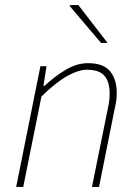

<svg xmlns="http://www.w3.org/2000/svg" viewBox="-20 -740 544 760"><path d="M44 0 140 -478H164L152 -400H156Q198 -439 241.5 -464.5Q285 -490 328 -490Q390 -490 416 -457.5Q442 -425 442 -374Q442 -356 440.5 -343.5Q439 -331 434 -310L372 0H344L406 -306Q411 -329 412.5 -342Q414 -355 414 -370Q414 -417 393 -440.5Q372 -464 324 -464Q291 -464 246 -439Q201 -414 144 -358L72 0ZM380 -570 256 -716 258 -720H290L406 -570Z"/></svg>

Font: Source Sans 3 VF
Style: Italic
Weight: 200
Italic angle: -11°
Designer: Paul D. Hunt
Foundry: Adobe Systems Incorporated
Version: Version 3.042;hotconv 1.0.118;makeotfexe 2.5.65603